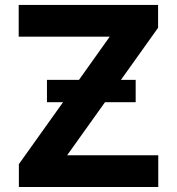

<svg xmlns="http://www.w3.org/2000/svg" viewBox="-20 -747 707 767"><path d="M55.4 0H612.2V-126.8H248.2L399.5 -338.8H522V-427.9H463.1L611.5 -636V-727.3H54.7V-600.5H418.3L295.5 -427.9H167.6V-338.8H231.9L55.4 -91.3Z"/></svg>

Font: Karasuma Gothic
Style: Bold
Weight: 700
Designer: Rasmus Andersson / Ryoko Nishizuka
Foundry: Genbu
Version: Version 1.00